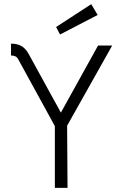

<svg xmlns="http://www.w3.org/2000/svg" viewBox="-20 -904 591 924"><path d="M67 -620Q58 -637 33 -637V-694Q63 -694 83 -682.5Q103 -671 117 -646L273 -362L452 -685H520L303 -299L305 0H244V-297ZM250 -774 419 -884 450 -832 269 -738Z"/></svg>

Font: Bellota Text
Style: Regular
Weight: 400
Designer: Kemie Guaida
Foundry: Kemie Guaida
Version: Version 4.001